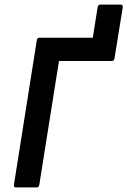

<svg xmlns="http://www.w3.org/2000/svg" viewBox="-20 -820 557 840"><path d="M50 0Q39 0 41 -12L141 -644Q143 -655 153 -655H386L407 -788Q409 -800 420 -800H507Q519 -800 517 -788L481 -565Q479 -553 469 -553H238L152 -12Q150 0 141 0Z"/></svg>

Font: Sofia Sans Semi Condensed
Style: Bold Italic
Weight: 700
Italic angle: -9°
Version: Version 4.100